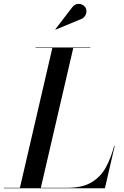

<svg xmlns="http://www.w3.org/2000/svg" viewBox="-66 -1003 660 1023"><path d="M39.5 0 213.5 -750H325L151 0ZM-45.5 0V-2.5H295Q373.5 -2.5 422 -31.8Q470.5 -61 498 -111.2Q525.5 -161.5 542 -225H545L493 0ZM123.5 -747.5V-750H415V-747.5ZM230 -845 228.5 -846.5 319.5 -965Q328 -975.5 338.2 -979.5Q348.5 -983.5 358.2 -982.2Q368 -981 376.2 -975.8Q384.5 -970.5 389 -963.5Q395.5 -953.5 394.5 -940.5Q393.5 -927.5 386.2 -917Q379 -906.5 366.5 -901.5Z"/></svg>

Font: Bodoni Moda 72pt Medium
Style: Italic
Weight: 500
Italic angle: -13°
Designer: Owen Earl
Foundry: indestructible type
Version: Version 2.004